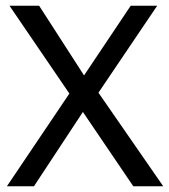

<svg xmlns="http://www.w3.org/2000/svg" viewBox="-20 -647 587 667"><path d="M322 -325 547 0H443L268 -258L98 0H4L221 -322L13 -627H116L272 -385L434 -627H526Z"/></svg>

Font: Blinker
Style: Regular
Weight: 400
Designer: Juergen Huber
Foundry: supertype
Version: Version 1.017;hotconv 1.0.117;makeotfexe 2.5.65602